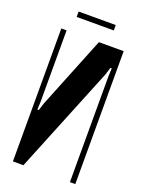

<svg xmlns="http://www.w3.org/2000/svg" viewBox="-151 -878 712 949"><g transform="rotate(20 204.5 -403.5)"><path d="M288.1 -807.1V-778.8H92.8V-807.1ZM238.8 -699.2H369.1V0H340.8V-559.1L342.8 -599.1H335.9L323.2 -559.1L96.2 0H41V-699.2H68.8V-321.8L66.9 -282.2H74.2L86.9 -321.8Z"/></g></svg>

Font: Moniqa Black Heading
Style: Regular
Weight: 900
Designer: Rajesh Rajput
Foundry: Rajesh Rajput
Version: Version 1.000